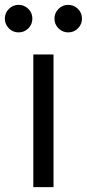

<svg xmlns="http://www.w3.org/2000/svg" viewBox="-60 -770 357 790"><path d="M77.1 0V-545.9H160.2V0ZM220.7 -636.7Q197.3 -636.7 180.7 -653.3Q164.1 -669.9 164.1 -693.4Q164.1 -716.8 180.7 -733.4Q197.3 -750 220.7 -750Q244.1 -750 260.7 -733.4Q277.3 -716.8 277.3 -693.4Q277.3 -669.9 260.7 -653.3Q244.1 -636.7 220.7 -636.7ZM16.6 -636.7Q-6.8 -636.7 -23.4 -653.3Q-40 -669.9 -40 -693.4Q-40 -716.8 -23.4 -733.4Q-6.8 -750 16.6 -750Q40 -750 56.6 -733.4Q73.2 -716.8 73.2 -693.4Q73.2 -669.9 56.6 -653.3Q40 -636.7 16.6 -636.7Z"/></svg>

Font: Inter V
Style: Weight 400 Optical size 14.0
Weight: 400
Designer: Rasmus Andersson
Foundry: rsms
Version: Version 4.000;git-4fc901f